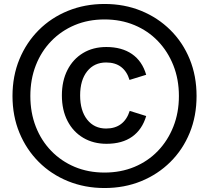

<svg xmlns="http://www.w3.org/2000/svg" viewBox="-20 -838 1055 968"><path d="M507 110Q408 110 323 75.5Q238 41 175.5 -21.5Q113 -84 78 -168.5Q43 -253 43 -354Q43 -455 78 -539.5Q113 -624 175.5 -686.5Q238 -749 323 -783.5Q408 -818 507 -818Q607 -818 691.5 -783.5Q776 -749 839 -686.5Q902 -624 936.5 -539.5Q971 -455 971 -354Q971 -253 936.5 -168.5Q902 -84 839 -21.5Q776 41 691.5 75.5Q607 110 507 110ZM507 32Q589 32 657.5 3.5Q726 -25 776 -77Q826 -129 854 -199.5Q882 -270 882 -354Q882 -438 854 -508.5Q826 -579 776 -631Q726 -683 657.5 -711.5Q589 -740 507 -740Q425 -740 357 -711.5Q289 -683 238.5 -631Q188 -579 160.5 -508.5Q133 -438 133 -354Q133 -270 160.5 -199.5Q188 -129 238.5 -77Q289 -25 357 3.5Q425 32 507 32ZM517 -113Q451 -113 400 -143Q349 -173 320.5 -228Q292 -283 292 -357Q292 -430 320 -485Q348 -540 398.5 -570.5Q449 -601 516 -601Q594 -601 645.5 -565.5Q697 -530 717 -461L633 -435Q620 -478 590.5 -500.5Q561 -523 515 -523Q455 -523 419.5 -478.5Q384 -434 384 -357Q384 -280 419.5 -235Q455 -190 515 -190Q560 -190 590 -212.5Q620 -235 634 -279L717 -253Q697 -185 646.5 -149Q596 -113 517 -113Z"/></svg>

Font: TikTok Sans 24pt Medium
Style: Regular
Weight: 500
Version: Version 4.000